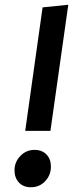

<svg xmlns="http://www.w3.org/2000/svg" viewBox="-20 -772 332 807"><path d="M192 -222H86L159 -741L267 -752ZM41 -56Q41 -91 65.5 -116.5Q90 -142 125 -142Q157 -142 175.5 -122.5Q194 -103 194 -72Q194 -36 170 -10.5Q146 15 110 15Q78 15 59.5 -5Q41 -25 41 -56Z"/></svg>

Font: Fira Sans Condensed Medium
Style: Italic
Weight: 500
Width: 3
Italic angle: -8°
Designer: bBox Type GmbH & Carrois Corporate GbR & Edenspiekermann AG
Foundry: bBox Type GmbH & Carrois Corporate GbR & Edenspiekermann AG
Version: Version 4.301